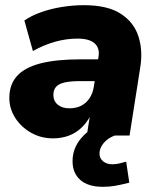

<svg xmlns="http://www.w3.org/2000/svg" viewBox="-20 -523 608 741"><path d="M185 11Q138 11 99.5 -11Q61 -33 38.5 -68.5Q16 -104 16 -145Q16 -197 46 -230Q76 -263 137 -278.5Q198 -294 291 -294H370L356 -210H291Q254 -210 230.5 -205Q207 -200 196.5 -188Q186 -176 186 -157Q186 -133 203 -119Q220 -105 247 -105Q274 -105 293.5 -115Q313 -125 325.5 -144Q338 -163 342 -188L360 -303Q366 -336 346 -355Q326 -374 279 -374Q236 -374 193 -362Q150 -350 107 -326L74 -444Q100 -462 137.5 -475.5Q175 -489 218 -496Q261 -503 304 -503Q395 -503 446 -470Q497 -437 514.5 -382Q532 -327 521 -261L480 0H315L330 -96H338Q323 -59 299.5 -35Q276 -11 247 0Q218 11 185 11ZM377 198Q320 198 290 171.5Q260 145 260 99Q260 49 294 9.5Q328 -30 380 -48L423 0Q402 8 389 20Q376 32 370 44.5Q364 57 364 70Q364 88 378 99.5Q392 111 413 111Q427 111 439.5 108Q452 105 467 101L479 182Q447 190 425 194Q403 198 377 198Z"/></svg>

Font: Nunito Sans 12pt Black
Style: Italic
Weight: 900
Italic angle: -9°
Designer: Vernon Adams
Foundry: Vernon Adams
Version: Version 3.101;gftools[0.9.27]